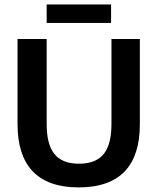

<svg xmlns="http://www.w3.org/2000/svg" viewBox="-20 -824 702 857"><path d="M475.8 -721.7V-804.2H188.3V-721.7ZM330.8 12.5C518.3 12.5 604.2 -87.5 604.2 -269.2V-650H477.5V-271.7C477.5 -156.7 439.2 -93.3 332.5 -93.3C226.7 -93.3 188.3 -156.7 188.3 -271.7V-650H58.3V-269.2C58.3 -87.5 145.8 12.5 330.8 12.5Z"/></svg>

Font: Familjen Grotesk SemiBold
Style: Regular
Weight: 600
Designer: Anders Wikstroem, Jonas Baeckman, Matilda Gysing, Kristian Moeller
Foundry: Familjen STHLM AB
Version: Version 2.000